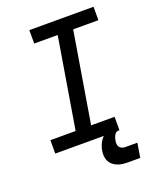

<svg xmlns="http://www.w3.org/2000/svg" viewBox="-167 -835 933 1130"><g transform="rotate(-20 300.0 -270.0)"><path d="M51 0V-84H209L303 -651H156V-735H558V-651H400L306 -84H453V0ZM512 195H437Q420 195 403 193Q386 191 371 185Q356 179 343.5 169Q331 159 323.5 144.5Q316 130 314.5 113Q313 96 316 79Q320 55 331 33Q342 11 361 -5.5Q380 -22 404 -28.5Q428 -35 451 -35L445 0Q437 0 430 6Q423 12 419.5 19.5Q416 27 413.5 34.5Q411 42 410 50Q408 61 409 71.5Q410 82 416 90Q422 98 432 101.5Q442 105 452 105H527Z"/></g></svg>

Font: Iosevka Curly Slab MdEx
Style: Italic
Weight: 500
Width: 7
Italic angle: -9°
Monospace: yes
Designer: Belleve Invis
Foundry: Belleve Invis
Version: Version 11.0.0; ttfautohint (v1.8.3)